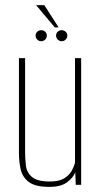

<svg xmlns="http://www.w3.org/2000/svg" viewBox="-20 -722 401 750"><path d="M173 8Q117 8 92 -11.5Q67 -31 60.5 -61.5Q54 -92 54 -123V-495H78V-132Q78 -104 81 -76.5Q84 -49 104.5 -31Q125 -13 175 -13Q211 -13 231 -25.5Q251 -38 260.5 -55.5Q270 -73 273 -87V-495H297V0H276L274 -49Q266 -28 242 -10Q218 8 173 8ZM141 -561Q132 -561 125.5 -567.5Q119 -574 119 -583Q119 -592 125.5 -598Q132 -604 141 -604Q150 -604 156.5 -598Q163 -592 163 -583Q163 -574 156.5 -567.5Q150 -561 141 -561ZM221 -561Q212 -561 205.5 -567.5Q199 -574 199 -583Q199 -592 205.5 -598Q212 -604 221 -604Q230 -604 236.5 -598Q243 -592 243 -583Q243 -574 236.5 -567.5Q230 -561 221 -561ZM194 -615 121 -702H153L209 -615Z"/></svg>

Font: Alumni Sans Thin Thin
Style: Regular
Weight: 250
Version: Version 1.018